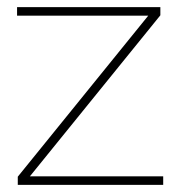

<svg xmlns="http://www.w3.org/2000/svg" viewBox="-20 -520 497 540"><path d="M30 0V-23L397 -476H28V-500H431V-477L64 -24H439V0Z"/></svg>

Font: Prodigy Sans ExtraLight
Style: Regular
Weight: 200
Designer: Wei Huang
Foundry: Wei Huang
Version: Version 1.003; ttfautohint (v1.8.3)